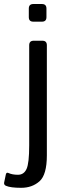

<svg xmlns="http://www.w3.org/2000/svg" viewBox="-68 -711 316 935"><path d="M-39.1 193.8Q-49.8 189 -47.9 178.2L-39.6 138.7Q-37.1 127 -27.3 131.3Q-8.3 140.1 19.5 140.1Q48.3 140.1 61.3 111.8Q74.2 83.5 74.2 -2.9V-490.7Q74.2 -512.7 96.2 -512.7H138.2Q160.2 -512.7 160.2 -490.7V45.4Q160.2 140.1 124.3 171.9Q88.4 203.6 35.2 203.6Q-16.6 203.6 -39.1 193.8ZM94.2 -605.5Q72.3 -605.5 72.3 -627.4V-669.4Q72.3 -691.4 94.2 -691.4H136.2Q158.2 -691.4 158.2 -669.4V-627.4Q158.2 -605.5 136.2 -605.5Z"/></svg>

Font: Istok Web
Style: Regular
Weight: 400
Designer: Andrey V. Panov
Foundry: Andrey V. Panov
Version: Version 1.0.2g